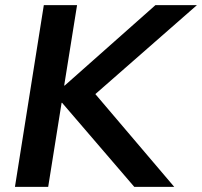

<svg xmlns="http://www.w3.org/2000/svg" viewBox="-20 -725 784 745"><path d="M38 0 150 -705H279L229 -393H231L583 -705H744L325 -338L321 -394L656 0H501L221 -326H219L167 0Z"/></svg>

Font: Mulish ExtraLight
Style: Italic
Weight: 200
Italic angle: -9°
Designer: Vernon Adams
Foundry: Vernon Adams
Version: Version 3.603